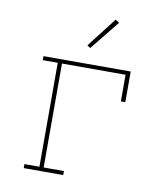

<svg xmlns="http://www.w3.org/2000/svg" viewBox="-84 -826 769 895"><g transform="rotate(10 300.0 -378.0)"><path d="M89 0V-19H160V-511H89V-530H502V-385H481V-511H180V-19H276V0ZM297 -605 282 -615 391 -756 409 -744Z"/></g></svg>

Font: Iosevka Slab Thin Extended
Style: Regular
Weight: 100
Width: 7
Monospace: yes
Designer: Belleve Invis
Foundry: Belleve Invis
Version: Version 11.1.1; ttfautohint (v1.8.3)